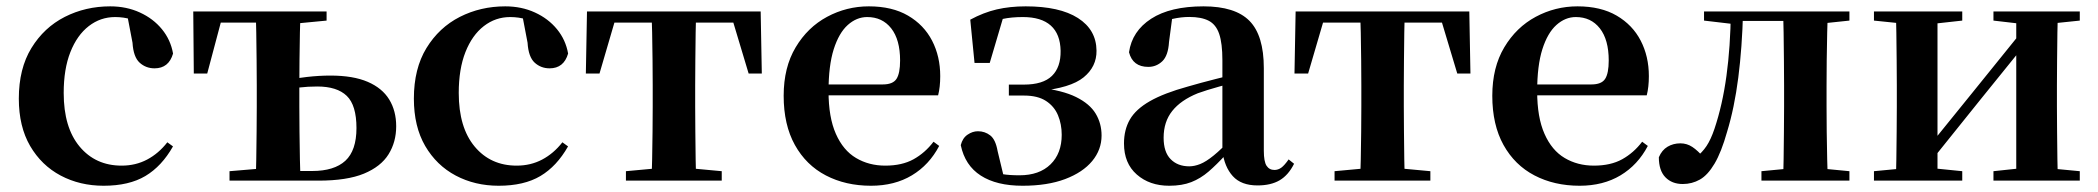

<svg xmlns="http://www.w3.org/2000/svg" viewBox="-20 -572 6644 608"><path d="M308.1 16.2Q233.1 16.2 172.2 -16Q111.3 -48.3 75.4 -109.8Q39.6 -171.4 39.6 -259.7Q39.6 -354.7 79.5 -419.9Q119.4 -485 185.1 -518.5Q250.9 -551.9 329 -551.9Q380.5 -551.9 422.8 -532.5Q465.2 -513.2 492.8 -479.5Q520.4 -445.8 528 -402.4Q514.4 -355.6 469.4 -355.6Q441.9 -355.6 422.1 -373.6Q402.4 -391.6 399.6 -436.8L381.8 -530.1L449.7 -486.3Q420.8 -503.2 396.1 -510.6Q371.4 -518 344.6 -518Q298.2 -518 261.2 -489.4Q224.1 -460.7 202.9 -407.1Q181.7 -353.5 181.7 -277.6Q181.7 -168.4 232 -108Q282.4 -47.5 365.2 -47.5Q409.5 -47.5 445.8 -66.7Q482.2 -85.9 509.9 -121.4L527.8 -108.4Q492.1 -45.4 440.3 -14.6Q388.5 16.2 308.1 16.2Z M860.6 0V-30.5H968.5Q1038.3 -30.5 1073.6 -62.9Q1108.8 -95.4 1108.8 -166.5Q1108.8 -238.7 1078.1 -268.4Q1047.3 -298.1 984.9 -298.1Q954.5 -298.1 928.2 -294.9Q901.8 -291.8 875.8 -285.8V-316.8Q913.6 -324 951.9 -328.3Q990.3 -332.7 1026.2 -332.7Q1098.4 -332.7 1144.3 -312.9Q1190.2 -293.2 1212.4 -257.1Q1234.6 -221 1234.6 -172.1Q1234.6 -122.3 1210.4 -83.4Q1186.2 -44.5 1132.6 -22.2Q1078.9 0 988.4 0ZM789.9 0Q790.9 -25.5 791.5 -67.4Q792.1 -109.4 792.6 -154.7Q793.1 -200 793.1 -234.8V-301.2Q793.1 -335.7 792.6 -381Q792.1 -426.4 791.5 -468.7Q790.9 -511 789.9 -535.7H931.6Q930.6 -511 929.7 -468.7Q928.9 -426.4 928.4 -381Q927.9 -335.7 927.9 -301.2V-234.8Q927.9 -200 928.4 -154.7Q928.9 -109.4 929.7 -67.4Q930.6 -25.5 931.6 0ZM593.7 -339.1 592 -535.7H862.1V-500.4H623.5L688.1 -534.2L636.2 -339.1ZM706.8 0V-29.9L829.5 -40.2H860.6V0ZM862.1 -495.5V-535.7H1014.2V-506.8L896.5 -495.5Z M1559.1 16.2Q1484.1 16.2 1423.2 -16Q1362.3 -48.3 1326.4 -109.8Q1290.6 -171.4 1290.6 -259.7Q1290.6 -354.7 1330.5 -419.9Q1370.4 -485 1436.1 -518.5Q1501.9 -551.9 1580 -551.9Q1631.5 -551.9 1673.8 -532.5Q1716.2 -513.2 1743.8 -479.5Q1771.4 -445.8 1779 -402.4Q1765.4 -355.6 1720.4 -355.6Q1692.9 -355.6 1673.1 -373.6Q1653.4 -391.6 1650.6 -436.8L1632.8 -530.1L1700.7 -486.3Q1671.8 -503.2 1647.1 -510.6Q1622.4 -518 1595.6 -518Q1549.2 -518 1512.2 -489.4Q1475.1 -460.7 1453.9 -407.1Q1432.7 -353.5 1432.7 -277.6Q1432.7 -168.4 1483 -108Q1533.4 -47.5 1616.2 -47.5Q1660.5 -47.5 1696.8 -66.7Q1733.2 -85.9 1760.9 -121.4L1778.8 -108.4Q1743.1 -45.4 1691.3 -14.6Q1639.5 16.2 1559.1 16.2Z M1835.2 -339.1 1838.8 -535.7H2388.8L2392.4 -339.1H2350.7L2292.1 -534.2L2358 -500.4H1869.6L1935.5 -534.2L1878.4 -339.1ZM1962.1 0V-29.9L2073.7 -40.2H2154.6L2265.5 -29.9V0ZM2043.2 0Q2044.2 -25.5 2045.1 -67.4Q2045.9 -109.4 2046.4 -154.7Q2046.9 -200 2046.9 -234.8V-301.2Q2046.9 -335.7 2046.4 -381Q2045.9 -426.4 2045.1 -468.7Q2044.2 -511 2043.2 -535.7H2184.4Q2183.4 -511 2182.9 -468.7Q2182.4 -426.4 2181.9 -381Q2181.4 -335.7 2181.4 -301.2V-234.8Q2181.4 -200 2181.9 -154.7Q2182.4 -109.4 2182.9 -67.4Q2183.4 -25.5 2184.4 0Z M2738.2 16.2Q2657.8 16.2 2595.2 -16.5Q2532.6 -49.1 2497.1 -113Q2461.6 -176.9 2461.6 -268.8Q2461.6 -358.8 2499.6 -422.2Q2537.5 -485.7 2599.2 -518.8Q2660.9 -551.9 2731.4 -551.9Q2805.1 -551.9 2855.5 -522.5Q2905.8 -493.1 2931.6 -443.2Q2957.4 -393.3 2957.4 -330.9Q2957.4 -296.1 2950.7 -270.2H2520.1V-304.6H2775.4Q2807.5 -304.6 2818.9 -322.2Q2830.3 -339.8 2830.3 -380.4Q2830.3 -446.3 2802.2 -482.2Q2774.1 -518 2726.1 -518Q2692.7 -518 2664.6 -492.9Q2636.6 -467.8 2620.1 -416Q2603.7 -364.1 2603.7 -282.7Q2603.7 -200.5 2626.9 -148.2Q2650 -95.8 2690.8 -71.7Q2731.5 -47.5 2783.4 -47.5Q2836.4 -47.5 2872.9 -67.7Q2909.3 -87.9 2936.2 -123.2L2954.1 -109.9Q2922.6 -49.8 2867.7 -16.8Q2812.7 16.2 2738.2 16.2Z M3218.1 16.2Q3135.7 16.2 3085.8 -16Q3035.8 -48.1 3022.4 -112.4Q3028.1 -134.9 3044 -145.6Q3059.9 -156.4 3076.8 -156.4Q3098.8 -156.4 3115.8 -143.2Q3132.7 -130.1 3139.1 -93.6L3160.7 -3.9L3104 -34.8Q3132.1 -24.4 3154.1 -20.6Q3176 -16.9 3208.4 -16.9Q3271.2 -16.9 3306.6 -51.5Q3342.1 -86.1 3342.1 -145.1Q3342.1 -178.6 3330.3 -207Q3318.5 -235.3 3292.2 -252.4Q3266 -269.4 3222.9 -269.4H3174.7V-304.1H3222.1Q3282.9 -304.1 3311.2 -331.7Q3339.4 -359.2 3338.6 -411.2Q3337.6 -464.1 3307.6 -491Q3277.6 -518 3219.1 -518Q3182.9 -518 3155 -512Q3127.1 -505.9 3098.5 -491L3158.3 -522L3114.2 -372.8H3066L3052.5 -509.7Q3094.4 -532.4 3136.3 -542.2Q3178.3 -551.9 3227.9 -551.9Q3335.5 -551.9 3393.5 -514.9Q3451.6 -477.8 3452.3 -411.7Q3453 -361.1 3411.6 -327.2Q3370.2 -293.2 3269 -283.6L3270.3 -294.5Q3344.3 -286.1 3387.6 -264.7Q3430.9 -243.3 3449.6 -212.2Q3468.3 -181.1 3468.3 -142.8Q3468.3 -98 3438.6 -62Q3408.9 -26.1 3352.8 -4.9Q3296.7 16.2 3218.1 16.2Z M3682.6 16.2Q3620.2 16.2 3579.8 -19.4Q3539.3 -54.9 3539.3 -117.6Q3539.3 -161.2 3558 -193.6Q3576.7 -226.1 3621.1 -251.5Q3665.6 -277 3741.4 -297.9Q3780.8 -309.4 3830.4 -322Q3880 -334.6 3920 -344.4V-318.9Q3880 -308.9 3840 -297.6Q3799.9 -286.4 3773.1 -276.7Q3719.3 -254.9 3692.1 -220.6Q3664.8 -186.4 3664.8 -135.9Q3664.8 -90.4 3687.1 -67.9Q3709.3 -45.3 3746 -45.3Q3762.3 -45.3 3780.7 -52.6Q3799.1 -59.9 3823.4 -79.7Q3847.8 -99.4 3881.3 -135.5L3896.8 -82.4H3861.7Q3832.6 -50.6 3807.2 -28.7Q3781.7 -6.8 3752.4 4.7Q3723 16.2 3682.6 16.2ZM3962.1 15.2Q3910.6 15.2 3883.9 -14.2Q3857.2 -43.6 3850.9 -94V-96.5V-381.4Q3850.9 -434.7 3840.8 -464.5Q3830.7 -494.3 3807.6 -506.3Q3784.5 -518.3 3746 -518.3Q3720.4 -518.3 3693.3 -512.2Q3666.2 -506.1 3629.8 -491.2L3692.1 -516.3L3681.9 -439.2Q3679.3 -395.9 3660.6 -378Q3641.8 -360.2 3616.3 -360.2Q3567.1 -360.2 3555.2 -406.5Q3564.9 -473.5 3625.4 -512.7Q3685.9 -551.9 3791.1 -551.9Q3891.4 -551.9 3936.7 -505.9Q3982.1 -459.8 3982.1 -356.2V-94.8Q3982.1 -60.3 3990.8 -47Q3999.6 -33.8 4015.7 -33.8Q4027.3 -33.8 4037.3 -40.9Q4047.3 -48.1 4060.7 -67.2L4077.9 -53.4Q4060 -17.5 4032.2 -1.1Q4004.4 15.2 3962.1 15.2Z M4079.2 -339.1 4082.8 -535.7H4632.8L4636.4 -339.1H4594.7L4536.1 -534.2L4602 -500.4H4113.6L4179.5 -534.2L4122.4 -339.1ZM4206.1 0V-29.9L4317.7 -40.2H4398.6L4509.5 -29.9V0ZM4287.2 0Q4288.2 -25.5 4289.1 -67.4Q4289.9 -109.4 4290.4 -154.7Q4290.9 -200 4290.9 -234.8V-301.2Q4290.9 -335.7 4290.4 -381Q4289.9 -426.4 4289.1 -468.7Q4288.2 -511 4287.2 -535.7H4428.4Q4427.4 -511 4426.9 -468.7Q4426.4 -426.4 4425.9 -381Q4425.4 -335.7 4425.4 -301.2V-234.8Q4425.4 -200 4425.9 -154.7Q4426.4 -109.4 4426.9 -67.4Q4427.4 -25.5 4428.4 0Z M4982.2 16.2Q4901.8 16.2 4839.2 -16.5Q4776.6 -49.1 4741.1 -113Q4705.6 -176.9 4705.6 -268.8Q4705.6 -358.8 4743.6 -422.2Q4781.5 -485.7 4843.2 -518.8Q4904.9 -551.9 4975.4 -551.9Q5049.1 -551.9 5099.5 -522.5Q5149.8 -493.1 5175.6 -443.2Q5201.4 -393.3 5201.4 -330.9Q5201.4 -296.1 5194.7 -270.2H4764.1V-304.6H5019.4Q5051.5 -304.6 5062.9 -322.2Q5074.3 -339.8 5074.3 -380.4Q5074.3 -446.3 5046.2 -482.2Q5018.1 -518 4970.1 -518Q4936.7 -518 4908.6 -492.9Q4880.6 -467.8 4864.1 -416Q4847.7 -364.1 4847.7 -282.7Q4847.7 -200.5 4870.9 -148.2Q4894 -95.8 4934.8 -71.7Q4975.5 -47.5 5027.4 -47.5Q5080.4 -47.5 5116.9 -67.7Q5153.3 -87.9 5180.2 -123.2L5198.1 -109.9Q5166.6 -49.8 5111.7 -16.8Q5056.7 16.2 4982.2 16.2Z M5308.8 10.7Q5274.5 10.7 5253.8 -10.6Q5233 -31.9 5233 -74Q5242.6 -96.8 5260.6 -107.4Q5278.7 -118.1 5301.2 -118.1Q5321.9 -118.1 5339.2 -106.6Q5356.5 -95.1 5375.3 -73V-60.3H5350.4V-73.7Q5370.4 -89.2 5384 -109.6Q5397.6 -129.9 5409.2 -164.2Q5434.5 -239.5 5447.1 -331.7Q5459.8 -423.8 5461 -535.7H5499.7Q5496.9 -422.3 5484.6 -326.4Q5472.3 -230.5 5449.1 -154.6Q5430.9 -90 5409.4 -53.8Q5387.9 -17.5 5363 -3.4Q5338 10.7 5308.8 10.7ZM5376.1 -506.8V-535.7H5479.9V-495.5H5472.1ZM5481.1 -505.7V-535.7H5670.2V-505.7ZM5557.9 0V-29.9L5666.2 -40.2H5729.3L5836.5 -29.9V0ZM5626.6 0Q5627.6 -25.5 5628.1 -67.4Q5628.6 -109.4 5629.1 -154.7Q5629.6 -200 5629.6 -234.8V-301.2Q5629.6 -335.7 5629.1 -381Q5628.6 -426.4 5628.1 -468.7Q5627.6 -511 5626.6 -535.7H5768.1Q5767.1 -511 5766.1 -468.7Q5765.1 -426.4 5764.6 -381Q5764.1 -335.7 5764.1 -301.2V-234.8Q5764.1 -200 5764.6 -154.7Q5765.1 -109.4 5766.1 -67.4Q5767.1 -25.5 5768.1 0ZM5696.8 -495.5V-535.7H5836.5V-506.8L5729.3 -495.5Z M5914.2 0V-29.9L6023 -40.2H6091.4L6193.8 -29.9V0ZM6292.6 0V-29.9L6389.5 -40.2H6457.3L6566 -29.9V0ZM5982.9 0Q5984.6 -25.5 5985.1 -67.4Q5985.6 -109.4 5986.1 -154.7Q5986.6 -200 5986.6 -234.8V-301.2Q5986.6 -335.7 5986.1 -381Q5985.6 -426.4 5985.1 -468.7Q5984.6 -511 5982.9 -535.7H6115.4V0ZM6086.7 -51.6 6038.4 -77.8H6063.4L6222.6 -274.4L6393 -485.4L6440.7 -460.9H6416.5L6252.2 -257.7ZM6364.8 0V-535.7H6496.6Q6495.6 -511 6495.1 -468.7Q6494.6 -426.4 6494.1 -381Q6493.6 -335.7 6493.6 -301.2V-234.8Q6493.6 -200 6494.1 -154.7Q6494.6 -109.4 6495.1 -67.4Q6495.6 -25.5 6496.6 0ZM5914.2 -506.8V-535.7H6193.8V-506.8L6091.7 -495.5H6024ZM6292.6 -506.8V-535.7H6566V-506.8L6457.5 -495.5H6389.8Z"/></svg>

Font: Early Summer Mincho VF
Style: Regular
Weight: 250
Designer: GuiWonder
Version: Version 1.002